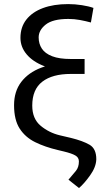

<svg xmlns="http://www.w3.org/2000/svg" viewBox="-20 -741 530 953"><path d="M443.8 -701.7 431.2 -629.4Q404.3 -636.7 376.5 -641.8Q348.6 -647 319.3 -647Q242.2 -647 207 -619.1Q171.9 -591.3 171.9 -555.2Q171.9 -523.4 188 -499.3Q204.1 -475.1 239.3 -461.7Q274.4 -448.2 331.1 -448.2H399.9V-391.6H329.1Q254.4 -391.6 198.7 -413.1Q143.1 -434.6 112.3 -471.2Q81.5 -507.8 81.5 -553.2Q81.5 -606.4 110.8 -643.8Q140.1 -681.2 193.1 -700.9Q246.1 -720.7 318.4 -720.7Q352.5 -720.7 386.7 -715.3Q420.9 -710 443.8 -701.7ZM329.1 -428.7H399.9V-374H331.1Q240.2 -374 190.2 -335.7Q140.1 -297.4 140.1 -216.8Q140.1 -151.4 181.9 -116.7Q223.6 -82 277.3 -69.3L331.5 -56.6Q391.1 -42 424.6 -22.5Q458 -2.9 458 49.3Q457 87.9 427.2 129.4Q397.5 170.9 372.1 192.4L319.8 150.9Q341.8 125.5 356.7 107.2Q371.6 88.9 371.6 60.1Q371.6 41 354.2 30.8Q336.9 20.5 296.4 10.7L268.1 3.9Q203.6 -11.2 154.5 -35.4Q105.5 -59.6 77.6 -102.8Q49.8 -146 49.8 -218.8Q49.8 -287.6 85.4 -334.2Q121.1 -380.9 184.1 -404.8Q247.1 -428.7 329.1 -428.7Z"/></svg>

Font: RobotoDEMO
Style: Regular
Weight: 400
Designer: Christian Robertson
Foundry: Google
Version: Version 2.136